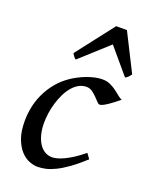

<svg xmlns="http://www.w3.org/2000/svg" viewBox="-137 -782 692 877"><g transform="rotate(20 208.5 -343.5)"><path d="M412.1 -399.4Q401.9 -391.1 389.4 -381.3Q377 -371.6 365 -363.3Q353 -355 342.3 -349.4Q331.5 -343.8 324.7 -343.8Q318.8 -343.8 310.8 -352.5Q302.7 -361.3 292.5 -371.8Q282.2 -382.3 269.8 -391.1Q257.3 -399.9 242.2 -399.9Q221.2 -399.9 203.9 -389.9Q186.5 -379.9 172.4 -363Q158.2 -346.2 147.5 -324Q136.7 -301.8 129.4 -277.3Q122.1 -252.9 118.4 -227.8Q114.7 -202.6 114.7 -179.7Q114.7 -147.9 121.3 -122.8Q127.9 -97.7 139.4 -80.1Q150.9 -62.5 167 -53Q183.1 -43.5 202.1 -43.5Q212.4 -43.5 226.6 -47.1Q240.7 -50.8 259 -59.3Q277.3 -67.9 299.3 -82Q321.3 -96.2 347.7 -117.7Q351.6 -112.3 357.4 -104.5Q363.3 -96.7 365.7 -92.8Q327.6 -58.1 296.9 -36.1Q266.1 -14.2 240.7 -1.7Q215.3 10.7 194.3 15.4Q173.3 20 154.3 20Q136.2 20 114.5 11.7Q92.8 3.4 73.7 -17.1Q54.7 -37.6 41.7 -71.8Q28.8 -106 28.8 -157.2Q28.8 -189.9 35.6 -224.4Q42.5 -258.8 57.9 -291.7Q73.2 -324.7 97.9 -354.7Q122.6 -384.8 158.7 -408.7Q172.4 -417.5 189.5 -426.3Q206.5 -435.1 225.1 -441.9Q243.7 -448.7 262.5 -452.9Q281.2 -457 298.3 -457Q319.8 -457 336.7 -449.2Q353.5 -441.4 367.2 -431.4Q380.9 -421.4 391.8 -411.9Q402.8 -402.3 412.1 -399.4ZM417.5 -524.4Q410.6 -514.6 405 -509.3Q399.4 -503.9 391.6 -500L287.6 -623L151.9 -500Q147.5 -502.9 142.3 -508.8Q137.2 -514.6 132.3 -524.4L273.4 -706.5H325.7Z"/></g></svg>

Font: Gentium Book Basic
Style: Italic
Weight: 400
Italic angle: -8°
Designer: J. Victor Gaultney and Annie Olsen
Foundry: SIL International
Version: Version 1.102; 2013; Maintenance release